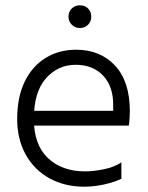

<svg xmlns="http://www.w3.org/2000/svg" viewBox="-20 -701 559 726"><path d="M85 -226V-282H408Q408 -285 408 -293.5Q408 -302 408 -305Q408 -375 369.5 -415.5Q331 -456 266 -456Q199 -456 153.5 -404.5Q108 -353 108 -251Q108 -154 161 -103.5Q214 -53 302 -53Q333 -53 372.5 -61Q412 -69 439 -87V-25Q420 -16 395.5 -9Q371 -2 346 1.5Q321 5 299 5Q225 5 167.5 -26.5Q110 -58 77.5 -116Q45 -174 45 -251Q45 -334 73.5 -392.5Q102 -451 152.5 -482Q203 -513 268 -513Q359 -513 415 -453Q471 -393 471 -280Q471 -273 470 -255Q469 -237 467 -226ZM239 -638Q239 -657 251.5 -669Q264 -681 282 -681Q301 -681 313 -669Q325 -657 325 -638Q325 -620 313 -607.5Q301 -595 282 -595Q264 -595 251.5 -607.5Q239 -620 239 -638Z"/></svg>

Font: Hind Variable Light
Style: Regular
Weight: 300
Designer: Manushi Parikh, Satya Rajpurohit
Foundry: Indian Type Foundry
Version: Version 3.000